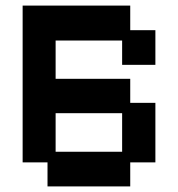

<svg xmlns="http://www.w3.org/2000/svg" viewBox="-20 -656 637 687"><path d="M150 11V-75H61V-636H446V-548H536V-424H417V-511H179V-374H446V-288H536V-75H446V11ZM179 -113H417V-251H179Z"/></svg>

Font: Pixelify Sans SemiBold
Style: Regular
Weight: 600
Designer: Stefie Justprince
Foundry: Typecalism Foundryline
Version: Version 1.000